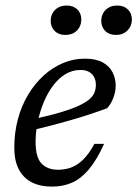

<svg xmlns="http://www.w3.org/2000/svg" viewBox="-20 -682 509 712"><path d="M278.5 -422.5Q248 -422.5 222.2 -406.8Q196.5 -391 176.2 -363.8Q156 -336.5 141.8 -302Q127.5 -267.5 119.8 -229.8Q112 -192 112 -156Q112 -98.5 134 -75.5Q156 -52.5 195.5 -52.5Q221.5 -52.5 244.8 -61.2Q268 -70 289.2 -91Q310.5 -112 330 -148.5H366Q338.5 -88 309.2 -53.5Q280 -19 246.8 -4.5Q213.5 10 173 10Q128.5 10 97.2 -6.2Q66 -22.5 49.5 -54.5Q33 -86.5 33 -134.5Q33 -190.5 46.5 -240.5Q60 -290.5 84.5 -331.2Q109 -372 142 -402Q175 -432 213.8 -448.2Q252.5 -464.5 294.5 -464.5Q335.5 -464.5 360.5 -450.8Q385.5 -437 397.2 -414.2Q409 -391.5 409 -364.5Q409 -341.5 400 -318.2Q391 -295 377 -280.5Q343 -268 308.8 -256.8Q274.5 -245.5 240 -235.8Q205.5 -226 171.5 -217Q137.5 -208 105 -200.5L107 -241Q167 -254 208 -266.5Q249 -279 274.2 -291Q299.5 -303 312.8 -315Q326 -327 330.8 -340Q335.5 -353 335.5 -367Q335.5 -384 329 -396.2Q322.5 -408.5 310 -415.5Q297.5 -422.5 278.5 -422.5ZM222 -552.5Q197.5 -552.5 182.8 -567.2Q168 -582 168 -604.5Q168 -620.5 175 -633.2Q182 -646 195.5 -653.8Q209 -661.5 227.5 -661.5Q252 -661.5 266.8 -647Q281.5 -632.5 281.5 -610Q281.5 -594 274.5 -581Q267.5 -568 254.2 -560.2Q241 -552.5 222 -552.5ZM409.5 -552.5Q385 -552.5 370.2 -567.2Q355.5 -582 355.5 -604.5Q355.5 -620.5 362.5 -633.2Q369.5 -646 383 -653.8Q396.5 -661.5 415 -661.5Q439.5 -661.5 454.2 -647Q469 -632.5 469 -610Q469 -594 461.8 -581Q454.5 -568 441.5 -560.2Q428.5 -552.5 409.5 -552.5Z"/></svg>

Font: Newsreader
Style: Italic
Weight: 400
Italic angle: -17°
Designer: Hugues Gentile
Foundry: Production Type
Version: Version 1.003